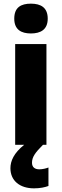

<svg xmlns="http://www.w3.org/2000/svg" viewBox="-20 -792 338 1050"><path d="M149 -772C95 -772 58 -752 58 -690C58 -630 96 -609 149 -609C202 -609 241 -630 241 -690C241 -751 203 -772 149 -772ZM155 98C155 67 172 43 215 0H234V-551H63V0H112C56 45 37 88 37 128C37 196 88 238 166 238C200 238 226 232 245 225V124C233 129 212 134 195 134C170 134 155 122 155 98Z"/></svg>

Font: Noto Sans Bengali SemiCondensed ExtraBold
Style: Regular
Weight: 800
Width: 4
Designer: Joana Ranito - Universal Thirst; Jelle Bosma - Monotype Design Team
Foundry: Universal Thirst ehf.
Version: Version 3.000